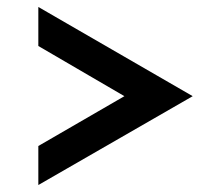

<svg xmlns="http://www.w3.org/2000/svg" viewBox="-20 -517 623 551"><path d="M90 -98 337 -241 90 -385V-497L533 -241L90 14Z"/></svg>

Font: Josefin Sans Thin Medium
Style: Regular
Weight: 500
Version: Version 2.000